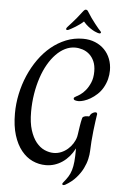

<svg xmlns="http://www.w3.org/2000/svg" viewBox="-65 -906 701 1117"><g transform="rotate(5 285.0 -347.0)"><path d="M560.5 -521Q560.5 -495.1 554 -469.5Q547.4 -443.8 533.2 -418.9Q520 -396 501.2 -378.7Q482.4 -361.3 462.9 -349.9Q443.4 -338.4 425 -332.8Q406.7 -327.1 394 -327.1Q382.8 -327.1 373.8 -329.8Q364.7 -332.5 364.7 -340.3Q364.7 -343.8 367.4 -346.4Q370.1 -349.1 377.4 -353Q385.3 -356.4 400.6 -366.7Q416 -377 431.4 -395.5Q446.8 -414.1 458.5 -441.4Q470.2 -468.8 470.2 -506.8Q470.2 -541.5 459.2 -566.2Q448.2 -590.8 430.7 -606.2Q413.1 -621.6 391.1 -628.7Q369.1 -635.7 347.2 -635.7Q317.4 -635.7 289.3 -621.8Q261.2 -607.9 236.3 -582.3Q211.4 -556.6 190.9 -521Q170.4 -485.4 155.8 -441.4Q141.1 -397.5 132.8 -346.7Q124.5 -295.9 124.5 -240.7Q124.5 -178.2 138.2 -135Q151.9 -91.8 173.6 -64.9Q195.3 -38.1 222.4 -26.1Q249.5 -14.2 275.9 -14.2Q298.8 -14.2 319.8 -22.9Q340.8 -31.7 357.7 -46.4Q374.5 -61 386.7 -80.1Q398.9 -99.1 404.3 -120.1Q405.8 -126 407.2 -136.2Q408.7 -146.5 410.4 -158.4Q412.1 -170.4 414.1 -183.1Q416 -195.8 418.2 -206.8Q420.4 -217.8 422.4 -225.6Q424.3 -233.4 426.3 -235.8Q428.2 -237.8 432.1 -239.7Q435.5 -241.2 440.9 -242.7Q446.3 -244.1 454.6 -244.1Q456.5 -244.1 458.3 -243.9Q460 -243.7 461.9 -243.7Q462.9 -243.7 464.1 -245.1Q465.3 -246.6 466.3 -248.5Q467.8 -250.5 469.2 -253.9Q470.7 -256.8 473.9 -259.8Q477.1 -262.7 481.2 -265.1Q485.4 -267.6 489.7 -269.3Q494.1 -271 498 -271Q502.4 -271 505.4 -268.8Q508.3 -266.6 508.3 -261.2Q508.3 -259.8 508.1 -258.1Q507.8 -256.3 507.3 -253.9Q505.4 -242.2 502 -217.3Q498.5 -192.4 495.1 -162.4Q491.7 -132.3 489.3 -100.6Q486.8 -68.8 486.3 -43Q485.8 -23.9 480 2.7Q474.1 29.3 460 58.1Q445.8 86.9 421.4 114.7Q397 142.6 359.4 164.1Q353.5 167 349.1 167Q341.8 167 341.8 160.6Q341.8 158.2 343.3 156Q344.7 153.8 347.2 150.9Q363.3 131.8 374 114.5Q384.8 97.2 391.4 75.4Q397.9 53.7 400.6 25.1Q403.3 -3.4 403.3 -44.9V-51.8Q390.1 -25.9 372.3 -5.1Q354.5 15.6 333 30.3Q311.5 44.9 287.1 52.7Q262.7 60.5 236.3 60.5Q195.3 60.5 158.4 43.5Q121.6 26.4 93.3 -8.8Q64.9 -43.9 48.3 -97.4Q31.7 -150.9 31.7 -223.6Q31.7 -280.8 43.7 -337.6Q55.7 -394.5 78.1 -446.5Q100.6 -498.5 132.3 -543.2Q164.1 -587.9 203.6 -620.6Q243.2 -653.3 289.8 -672.1Q336.4 -690.9 388.7 -690.9Q428.2 -690.9 460 -677.7Q491.7 -664.6 514.2 -641.6Q536.6 -618.7 548.6 -587.6Q560.5 -556.6 560.5 -521ZM484.9 -744.1Q489.3 -739.7 489.3 -736.8Q489.3 -733.9 486.8 -731.9Q484.4 -730 480.5 -730Q476.6 -730 471.2 -731.9Q467.3 -733.4 458.7 -736.6Q450.2 -739.7 438.5 -746.6Q426.8 -753.4 413.1 -764.2Q399.4 -774.9 385.3 -791.5Q376.5 -782.7 364 -773.7Q351.6 -764.6 339.4 -757.1Q327.1 -749.5 316.4 -743.7Q305.7 -737.8 300.3 -735.4Q295.9 -733.4 292.5 -733.4Q285.6 -733.4 285.6 -739.7Q285.6 -743.7 290.5 -749.5Q294.4 -754.4 301.3 -761.7Q308.1 -769 318.6 -780.8Q329.1 -792.5 343.5 -809.8Q357.9 -827.1 377 -852.5Q383.8 -860.8 390.6 -860.8Q395.5 -860.8 398.9 -857.9Q402.3 -855 406.2 -848.1Q415.5 -832.5 427.7 -815.4Q439.9 -798.3 451.7 -783.4Q463.4 -768.6 472.4 -757.8Q481.4 -747.1 484.9 -744.1Z"/></g></svg>

Font: Engagement
Style: Regular
Weight: 400
Designer: Astigmatic (AOETI)
Foundry: Astigmatic (AOETI)
Version: Version 1.000